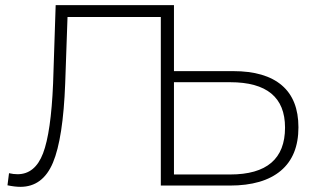

<svg xmlns="http://www.w3.org/2000/svg" viewBox="-20 -720 1226 745"><path d="M885 -444Q1009 -444 1073.5 -389Q1138 -334 1138 -226Q1138 -115 1069.5 -57.5Q1001 0 872 0H604V-654H242L233 -397Q225 -183 185.5 -89Q146 5 59 5Q38 5 9 -1L15 -48Q32 -44 48 -44Q116 -44 147 -125Q178 -206 186 -396L196 -700H655V-444ZM873 -43Q1086 -43 1086 -225Q1086 -401 873 -401H655V-43Z"/></svg>

Font: mBank Light
Style: Regular
Weight: 300
Designer: Julieta Ulanovsky
Foundry: Julieta Ulanovsky
Version: Version 7.200;PS 007.200;hotconv 1.0.88;makeotf.lib2.5.64775